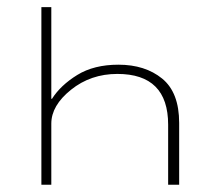

<svg xmlns="http://www.w3.org/2000/svg" viewBox="-20 -508 596 528"><path d="M93.8 0V-488.3H121.1V-236.3H123Q146.5 -273.4 192.4 -301.8Q238.3 -330.1 305.7 -330.1Q378.9 -330.1 425.8 -292Q472.7 -253.9 472.7 -169.9V0H442.4V-165Q442.4 -304.7 302.7 -304.7Q229.5 -304.7 175.3 -261.2Q121.1 -217.8 121.1 -168V0Z"/></svg>

Font: Gothic A1 Thin
Style: Regular
Weight: 250
Designer: HanYang I&C Co.,Ltd.
Foundry: HanYang I&C Co.,Ltd.
Version: Version 2.50